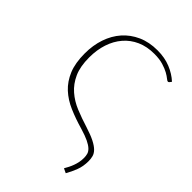

<svg xmlns="http://www.w3.org/2000/svg" viewBox="-200 -590 851 851"><g transform="rotate(45 225.0 -164.5)"><path d="M412.5 -439Q411 -437.5 409.5 -436.2Q408 -435 405.5 -435Q401.5 -435 393.2 -442Q385 -449 369.8 -457.5Q354.5 -466 331.5 -473Q308.5 -480 276 -480Q230 -480 194.2 -464Q158.5 -448 133.8 -419.2Q109 -390.5 96 -351Q83 -311.5 83 -264.5Q83 -207.5 100 -169.8Q117 -132 146 -106.8Q175 -81.5 213 -66Q251 -50.5 293 -37.5Q331 -25.5 353.5 -14Q376 -2.5 387.8 9.5Q399.5 21.5 403 34.5Q406.5 47.5 406.5 62.5Q406.5 95.5 396.2 122Q386 148.5 372.5 172L351.5 162Q357 152.5 362.5 141.8Q368 131 372.2 119.5Q376.5 108 379.2 95Q382 82 382 67Q382 54.5 379 43.8Q376 33 365.5 23Q355 13 335.2 3.5Q315.5 -6 282 -16Q233 -30 191.8 -47.8Q150.5 -65.5 120.5 -93.2Q90.5 -121 73.5 -162Q56.5 -203 56.5 -263.5Q56.5 -314 71.2 -357.5Q86 -401 114 -432.8Q142 -464.5 182.5 -482.8Q223 -501 275 -501Q321 -501 357 -486.2Q393 -471.5 419 -447.5Z"/></g></svg>

Font: Lato 2
Style: Regular
Weight: 200
Designer: Lukasz Dziedzic with Adam Twardoch and Botio Nikoltchev
Foundry: tyPoland Lukasz Dziedzic
Version: Version 2.015; 2015-08-06; http://www.latofonts.com/